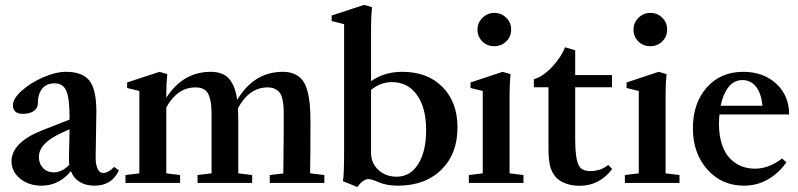

<svg xmlns="http://www.w3.org/2000/svg" viewBox="-20 -746 3254 783"><path d="M148.9 11.2Q97.2 11.2 62 -17.6Q26.9 -46.4 26.9 -88.4Q26.9 -126 58.3 -158Q89.8 -189.9 150.4 -213.9L263.7 -258.3V-267.1Q263.7 -345.7 250.2 -376Q236.8 -406.2 202.6 -406.2Q169.9 -406.2 152.1 -384.5Q134.3 -362.8 134.3 -323.7Q134.3 -304.7 117.7 -293.2Q101.1 -281.7 73.2 -281.7Q32.7 -281.7 32.7 -317.4Q32.7 -343.8 68.6 -376Q104.5 -408.2 156 -430.7Q207.5 -453.1 249 -453.1Q316.9 -453.1 345 -416.7Q373 -380.4 373 -292Q373 -290 370.1 -105.5Q369.6 -78.1 377.4 -59.3Q385.3 -40.5 400.9 -40.5Q420.9 -40.5 445.8 -65.4L464.8 -51.3Q436.5 11.2 365.2 11.2Q330.6 11.2 305.4 -3.9Q280.3 -19 269 -48.3Q221.2 11.2 148.9 11.2ZM138.7 -105.5Q138.7 -78.1 155.8 -60.5Q172.9 -43 199.2 -43Q232.9 -43 262.7 -74.2Q261.2 -85.9 261.2 -99.6Q263.2 -178.2 263.7 -218.8L234.4 -205.6Q185.1 -183.1 161.9 -158.9Q138.7 -134.8 138.7 -105.5Z M491.7 0V-32.2L548.3 -39.1V-375L498.5 -387.2V-409.7L630.4 -453.1L662.1 -443.8Q658.2 -404.8 658.2 -361.3V-347.2Q726.1 -453.1 839.4 -453.1Q889.6 -453.1 914.6 -424.3Q939.5 -395.5 947.3 -338.4Q1015.1 -453.1 1133.8 -453.1Q1161.6 -453.1 1181.6 -443.8Q1201.7 -434.6 1214.1 -418.2Q1226.6 -401.9 1233.6 -375.5Q1240.7 -349.1 1243.4 -320.1Q1246.1 -291 1246.1 -251Q1246.1 -107.9 1244.6 -39.1L1302.7 -32.2V0H1080.1V-32.2L1135.3 -38.6Q1137.2 -191.9 1137.2 -273.9Q1137.2 -297.4 1136 -313.2Q1134.8 -329.1 1130.9 -344.7Q1127 -360.4 1119.6 -369.4Q1112.3 -378.4 1100.3 -384Q1088.4 -389.6 1071.3 -389.6Q996.1 -389.6 950.2 -304.2Q951.7 -279.3 951.7 -251V-39.1L1008.3 -32.2V0H785.6V-32.2L842.8 -39.1V-273.9Q842.8 -303.2 840.6 -322Q838.4 -340.8 831.8 -357.4Q825.2 -374 811.8 -381.8Q798.3 -389.6 777.3 -389.6Q703.6 -389.6 658.2 -308.1V-39.1L714.4 -32.2V0Z M1437 16.6 1378.4 -7.3Q1383.3 -28.3 1383.3 -132.8V-647.5L1332.5 -660.2V-682.6L1464.8 -726.1L1497.1 -716.8Q1493.2 -679.2 1493.2 -635.3V-415Q1546.9 -453.1 1621.1 -453.1Q1723.1 -453.1 1784.4 -391.4Q1845.7 -329.6 1845.7 -226.1Q1845.7 -118.2 1779.5 -53.5Q1713.4 11.2 1602.5 11.2Q1557.1 11.2 1524.4 -2.9Q1496.1 -15.6 1482.4 -15.6Q1460.9 -15.6 1437 16.6ZM1493.2 -123Q1493.2 -81.1 1522.9 -53.2Q1552.7 -25.4 1597.7 -25.4Q1652.8 -25.4 1685.3 -76.7Q1717.8 -127.9 1717.8 -215.8Q1717.8 -306.6 1680.4 -358.9Q1643.1 -411.1 1578.6 -411.1Q1531.7 -411.1 1493.2 -379.4Z M1995.6 -693.4Q2024.4 -693.4 2044.4 -673.8Q2064.5 -654.3 2064.5 -625Q2064.5 -596.7 2044.4 -577.1Q2024.4 -557.6 1995.6 -557.6Q1966.8 -557.6 1947 -577.1Q1927.2 -596.7 1927.2 -625Q1927.2 -653.3 1947.5 -673.3Q1967.8 -693.4 1995.6 -693.4ZM1892.1 0V-32.2L1948.7 -39.1V-375L1898.9 -387.2V-409.7L2029.8 -453.1L2062 -443.8Q2058.1 -404.8 2058.1 -361.3V-39.1L2114.7 -32.2V0Z M2343.8 11.7Q2312.5 11.7 2286.4 2Q2260.3 -7.8 2245.6 -24.9Q2230 -43.5 2223.4 -68.6Q2216.8 -93.8 2216.8 -142.1V-390.1H2157.2V-422.9Q2195.3 -434.1 2232.4 -474.1Q2269.5 -514.2 2284.2 -553.2L2325.7 -541V-439.9H2475.6V-390.1H2325.7V-176.8Q2325.7 -102.1 2339.8 -72.3Q2351.1 -48.3 2387.7 -48.3Q2429.2 -48.3 2460.4 -73.2L2476.6 -56.6Q2424.3 11.7 2343.8 11.7Z M2631.8 -693.4Q2660.6 -693.4 2680.7 -673.8Q2700.7 -654.3 2700.7 -625Q2700.7 -596.7 2680.7 -577.1Q2660.6 -557.6 2631.8 -557.6Q2603 -557.6 2583.3 -577.1Q2563.5 -596.7 2563.5 -625Q2563.5 -653.3 2583.7 -673.3Q2604 -693.4 2631.8 -693.4ZM2528.3 0V-32.2L2585 -39.1V-375L2535.2 -387.2V-409.7L2666 -453.1L2698.2 -443.8Q2694.3 -404.8 2694.3 -361.3V-39.1L2751 -32.2V0Z M3013.7 11.2Q2923.3 11.2 2864.5 -54.9Q2805.7 -121.1 2805.7 -222.7Q2805.7 -325.2 2862.3 -389.2Q2918.9 -453.1 3010.7 -453.1Q3093.3 -453.1 3145.8 -404.5Q3198.2 -356 3198.2 -279.3H2914.1Q2912.1 -262.2 2912.1 -240.7Q2912.1 -193.4 2924.1 -157.2Q2936 -121.1 2956.8 -99.9Q2977.5 -78.6 3003.2 -68.4Q3028.8 -58.1 3059.1 -58.1Q3115.2 -58.1 3169.4 -99.6L3187 -84Q3155.8 -39.6 3111.6 -14.2Q3067.4 11.2 3013.7 11.2ZM3008.3 -419.4Q2972.7 -419.4 2950.7 -390.6Q2928.7 -361.8 2918.9 -314.9H3089.4Q3084.5 -365.7 3063 -392.6Q3041.5 -419.4 3008.3 -419.4Z"/></svg>

Font: Elstob 10pt SemiBold
Style: Regular
Weight: 600
Designer: Peter S. Baker
Version: Version 1.015